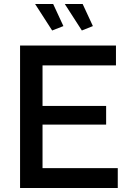

<svg xmlns="http://www.w3.org/2000/svg" viewBox="-20 -937 643 957"><path d="M567 -99V0H80V-710H558V-611H192V-409H509V-316H192V-99ZM303 -917H392L443 -807L388 -785ZM155 -917H245L296 -807L240 -785Z"/></svg>

Font: Raleway SemiBold
Style: Regular
Weight: 600
Designer: Matt McInerney, Pablo Impallari, Rodrigo Fuenzalida
Foundry: Matt McInerney, Pablo Impallari, Rodrigo Fuenzalida
Version: Version 4.026